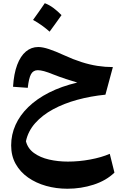

<svg xmlns="http://www.w3.org/2000/svg" viewBox="-20 -800 768 1177"><path d="M59.9 -268.1 150.2 -261.6Q156.6 -320.3 170 -345Q183.4 -369.7 211.8 -369.7Q227.5 -369.7 250.3 -363.6Q273.1 -357.4 308.4 -343Q345.4 -328.3 384.7 -315.6Q424 -303 453.7 -293.9Q356.3 -270.8 280.8 -232.5Q205.4 -194.1 153.7 -143.9Q101.9 -93.7 75.2 -34.2Q48.4 25.3 48.4 91.3Q48.4 155.6 76.2 205.1Q104.1 254.6 152.4 288.4Q200.7 322.2 262.8 339.6Q324.8 357 393.1 357Q476.9 357 553.8 332.1Q630.8 307.2 681.6 258.1L652.9 143Q601.8 165.1 533.2 177.8Q464.6 190.6 396.4 190.6Q335.6 190.6 280.9 178.1Q226.2 165.5 188.2 137.9Q150.2 110.3 139 65.9Q152.2 3.9 195.7 -45.1Q239.1 -94 305.1 -129.8Q371.2 -165.6 453.4 -188.1Q535.6 -210.6 626.3 -219.6L672 -388.8Q624.9 -388.8 577.4 -396.1Q529.9 -403.4 479.9 -419.4Q429.8 -435.3 374.3 -460.8Q319 -486.2 280.2 -499Q241.5 -511.8 214.3 -511.8Q171.9 -511.8 138.8 -484.2Q105.7 -456.5 85.3 -402.3Q64.9 -348 59.9 -268.1ZM254.6 -780.4Q237.1 -754.8 219.3 -729.3Q201.5 -703.9 182.6 -677.9Q211.2 -662.2 236.4 -644.1Q261.7 -625.9 284.1 -605.9Q303.2 -631.8 321.3 -657.1Q339.5 -682.4 357.1 -707.3Q333.1 -732 307.5 -751.1Q281.9 -770.2 254.6 -780.4Z"/></svg>

Font: Pinar-VF
Style: Regular
Weight: 300
Designer: Amin Abedi
Version: Version 3.0